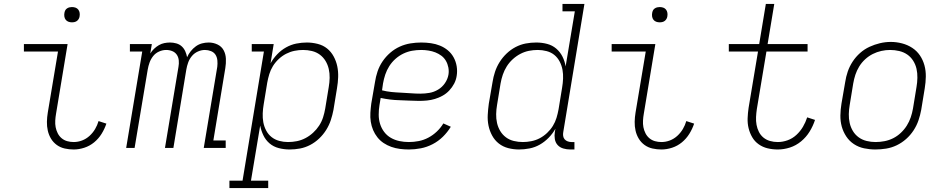

<svg xmlns="http://www.w3.org/2000/svg" viewBox="-20 -755 4840 980"><path d="M356 8Q333 8 310.5 3Q288 -2 270 -15Q252 -28 240.5 -47Q229 -66 224 -88Q219 -110 219.5 -133.5Q220 -157 224 -181L276 -492H102V-530H325L266 -174Q263 -157 262 -139.5Q261 -122 264 -106Q267 -90 274.5 -75Q282 -60 294.5 -49.5Q307 -39 323 -34.5Q339 -30 356 -30Q378 -30 399 -38Q420 -46 437 -61.5Q454 -77 465.5 -96.5Q477 -116 483 -137L523 -124Q514 -97 498.5 -72Q483 -47 460.5 -28.5Q438 -10 410.5 -1Q383 8 356 8ZM347 -641Q338 -641 329.5 -644Q321 -647 315.5 -654Q310 -661 308.5 -670.5Q307 -680 309 -690Q310 -696 313 -702Q316 -708 322 -712Q328 -716 334.5 -717.5Q341 -719 347 -719Q357 -719 365.5 -716Q374 -713 379.5 -706Q385 -699 386.5 -689.5Q388 -680 386 -670Q385 -664 381.5 -658Q378 -652 372.5 -648Q367 -644 360.5 -642.5Q354 -641 347 -641Z M624 0 706 -492H643V-530H755L747 -482Q755 -495 766.5 -506Q778 -517 791 -524.5Q804 -532 818.5 -535Q833 -538 848 -538Q864 -538 880 -533.5Q896 -529 907.5 -518.5Q919 -508 925.5 -493.5Q932 -479 935 -463Q942 -479 953.5 -493.5Q965 -508 979.5 -518.5Q994 -529 1011 -533.5Q1028 -538 1045 -538Q1069 -538 1090 -528Q1111 -518 1121.5 -498.5Q1132 -479 1133 -455Q1134 -431 1130 -407L1069 -38H1132V0H1020L1089 -414Q1091 -430 1089.5 -446.5Q1088 -463 1080 -475.5Q1072 -488 1057 -494Q1042 -500 1026 -500Q1008 -500 990 -492Q972 -484 959.5 -469Q947 -454 940.5 -436Q934 -418 931 -400L865 0H822L891 -414Q894 -430 892.5 -446.5Q891 -463 882.5 -475.5Q874 -488 859.5 -494Q845 -500 828 -500Q810 -500 792 -492Q774 -484 762 -469Q750 -454 743.5 -436Q737 -418 734 -400L667 0Z M1151 205V167H1218L1327 -492H1265V-530H1377L1361 -432Q1375 -457 1395 -478Q1415 -499 1440 -513Q1465 -527 1492 -532.5Q1519 -538 1546 -538Q1546 -538 1546 -538Q1546 -538 1546 -538Q1574 -538 1601.5 -531Q1629 -524 1649.5 -507.5Q1670 -491 1683 -467Q1696 -443 1701.5 -416.5Q1707 -390 1706 -361.5Q1705 -333 1700 -304L1682 -194Q1677 -168 1668.5 -142Q1660 -116 1645 -92Q1630 -68 1609 -48Q1588 -28 1563 -15Q1538 -2 1511.5 3Q1485 8 1458 8Q1430 8 1403 1Q1376 -6 1356 -23Q1336 -40 1324.5 -64Q1313 -88 1308 -114L1261 167H1349V205ZM1450 -30Q1473 -30 1495.5 -34.5Q1518 -39 1539 -50Q1560 -61 1578 -77.5Q1596 -94 1609 -114Q1622 -134 1629 -156Q1636 -178 1640 -201L1658 -311Q1662 -334 1662.5 -357.5Q1663 -381 1658 -403Q1653 -425 1641.5 -444Q1630 -463 1612.5 -476Q1595 -489 1572.5 -494.5Q1550 -500 1527 -500Q1505 -500 1483 -495.5Q1461 -491 1440.5 -480.5Q1420 -470 1402.5 -453.5Q1385 -437 1373 -417.5Q1361 -398 1354.5 -376.5Q1348 -355 1344 -333L1326 -223Q1322 -200 1321 -176.5Q1320 -153 1324 -131Q1328 -109 1338.5 -89Q1349 -69 1366 -55.5Q1383 -42 1405 -36Q1427 -30 1450 -30Z M2067 8Q2044 8 2021 5Q1998 2 1977 -5.5Q1956 -13 1938 -25Q1920 -37 1906.5 -54Q1893 -71 1884.5 -91Q1876 -111 1872.5 -133.5Q1869 -156 1870.5 -179.5Q1872 -203 1875 -226L1894 -336Q1898 -363 1907 -390Q1916 -417 1932.5 -441.5Q1949 -466 1971.5 -485.5Q1994 -505 2020.5 -517Q2047 -529 2075 -533.5Q2103 -538 2130 -538Q2155 -538 2179.5 -534.5Q2204 -531 2226 -522Q2248 -513 2266 -498Q2284 -483 2295.5 -462Q2307 -441 2311 -416.5Q2315 -392 2311 -368Q2308 -347 2298 -328Q2288 -309 2273 -293Q2258 -277 2239 -266.5Q2220 -256 2200 -250Q2180 -244 2159.5 -242Q2139 -240 2119 -240Q2094 -240 2069 -241.5Q2044 -243 2019.5 -243.5Q1995 -244 1971 -247Q1947 -250 1923 -255L1917 -219Q1913 -195 1913 -170Q1913 -145 1920 -122.5Q1927 -100 1941 -81.5Q1955 -63 1975 -51.5Q1995 -40 2018.5 -35Q2042 -30 2067 -30Q2092 -30 2117.5 -35Q2143 -40 2166.5 -52.5Q2190 -65 2209.5 -83.5Q2229 -102 2243 -125L2281 -108Q2264 -80 2240.5 -57Q2217 -34 2188 -19Q2159 -4 2128 2Q2097 8 2067 8ZM2126 -277Q2149 -277 2172 -281Q2195 -285 2216 -297.5Q2237 -310 2251 -330.5Q2265 -351 2269 -374Q2272 -392 2268.5 -410.5Q2265 -429 2256 -444.5Q2247 -460 2233 -470.5Q2219 -481 2202.5 -487.5Q2186 -494 2167 -497Q2148 -500 2130 -500Q2107 -500 2084 -496Q2061 -492 2039 -481.5Q2017 -471 1998.5 -454.5Q1980 -438 1967 -417.5Q1954 -397 1946.5 -374.5Q1939 -352 1935 -329L1930 -294Q1953 -288 1977.5 -285.5Q2002 -283 2027 -282Q2052 -281 2076.5 -279Q2101 -277 2126 -277Z M2629 8Q2601 8 2574 1Q2547 -6 2526 -22.5Q2505 -39 2492 -63Q2479 -87 2473.5 -113.5Q2468 -140 2469.5 -168.5Q2471 -197 2475 -226L2494 -336Q2498 -362 2506.5 -388Q2515 -414 2530 -438Q2545 -462 2566 -482Q2587 -502 2612 -515Q2637 -528 2663.5 -533Q2690 -538 2717 -538Q2746 -538 2772.5 -531Q2799 -524 2819 -507Q2839 -490 2851 -466Q2863 -442 2867 -416L2914 -697H2851V-735H2963L2855 -81Q2853 -71 2854.5 -61Q2856 -51 2862 -44Q2868 -37 2877.5 -33.5Q2887 -30 2897 -30H2912V8H2891Q2873 8 2855.5 3Q2838 -2 2826.5 -14.5Q2815 -27 2812 -45Q2809 -63 2812 -81L2815 -98Q2801 -73 2780.5 -52Q2760 -31 2735.5 -17Q2711 -3 2683.5 2.5Q2656 8 2629 8Q2629 8 2629 8Q2629 8 2629 8ZM2649 -30Q2670 -30 2692.5 -34.5Q2715 -39 2735 -49.5Q2755 -60 2772.5 -76.5Q2790 -93 2802 -112.5Q2814 -132 2820.5 -153.5Q2827 -175 2831 -197L2849 -307Q2853 -330 2854 -353.5Q2855 -377 2851 -399Q2847 -421 2836.5 -441Q2826 -461 2809.5 -474.5Q2793 -488 2770.5 -494Q2748 -500 2725 -500Q2702 -500 2679.5 -495.5Q2657 -491 2636 -480Q2615 -469 2597 -452.5Q2579 -436 2566.5 -416Q2554 -396 2546.5 -374Q2539 -352 2535 -329L2517 -219Q2513 -196 2512.5 -172.5Q2512 -149 2517 -127Q2522 -105 2533.5 -86Q2545 -67 2562.5 -54Q2580 -41 2602.5 -35.5Q2625 -30 2649 -30Z M3356 8Q3333 8 3310.5 3Q3288 -2 3270 -15Q3252 -28 3240.5 -47Q3229 -66 3224 -88Q3219 -110 3219.5 -133.5Q3220 -157 3224 -181L3276 -492H3102V-530H3325L3266 -174Q3263 -157 3262 -139.5Q3261 -122 3264 -106Q3267 -90 3274.5 -75Q3282 -60 3294.5 -49.5Q3307 -39 3323 -34.5Q3339 -30 3356 -30Q3378 -30 3399 -38Q3420 -46 3437 -61.5Q3454 -77 3465.5 -96.5Q3477 -116 3483 -137L3523 -124Q3514 -97 3498.5 -72Q3483 -47 3460.5 -28.5Q3438 -10 3410.5 -1Q3383 8 3356 8ZM3347 -641Q3338 -641 3329.5 -644Q3321 -647 3315.5 -654Q3310 -661 3308.5 -670.5Q3307 -680 3309 -690Q3310 -696 3313 -702Q3316 -708 3322 -712Q3328 -716 3334.5 -717.5Q3341 -719 3347 -719Q3357 -719 3365.5 -716Q3374 -713 3379.5 -706Q3385 -699 3386.5 -689.5Q3388 -680 3386 -670Q3385 -664 3381.5 -658Q3378 -652 3372.5 -648Q3367 -644 3360.5 -642.5Q3354 -641 3347 -641Z M3950 8Q3923 8 3898 2Q3873 -4 3852.5 -18.5Q3832 -33 3819.5 -54.5Q3807 -76 3801 -100.5Q3795 -125 3796 -151.5Q3797 -178 3801 -205L3849 -492H3700V-530H3855L3889 -735H3932L3898 -530H4102V-492H3892L3843 -198Q3840 -178 3839 -157.5Q3838 -137 3841.5 -118Q3845 -99 3853.5 -82Q3862 -65 3876.5 -53Q3891 -41 3910 -35.5Q3929 -30 3950 -30Q3975 -30 4000 -39Q4025 -48 4045 -66.5Q4065 -85 4078.5 -108Q4092 -131 4100 -156L4140 -143Q4130 -112 4112.5 -83.5Q4095 -55 4069 -33.5Q4043 -12 4012 -2Q3981 8 3950 8Z M4448 8Q4419 8 4390.5 2Q4362 -4 4338.5 -19.5Q4315 -35 4299.5 -58.5Q4284 -82 4276.5 -109Q4269 -136 4269.5 -166Q4270 -196 4275 -226L4294 -336Q4298 -363 4307 -389.5Q4316 -416 4332 -440.5Q4348 -465 4370 -484.5Q4392 -504 4418 -516Q4444 -528 4471.5 -534.5Q4499 -541 4527 -541Q4556 -541 4584.5 -533.5Q4613 -526 4636.5 -510.5Q4660 -495 4675.5 -472Q4691 -449 4698.5 -421.5Q4706 -394 4705.5 -364Q4705 -334 4700 -304L4682 -194Q4677 -167 4668 -140.5Q4659 -114 4643 -89.5Q4627 -65 4605 -45.5Q4583 -26 4557 -13.5Q4531 -1 4503 3.5Q4475 8 4448 8ZM4449 -30Q4472 -30 4495 -34.5Q4518 -39 4539 -49.5Q4560 -60 4578 -77Q4596 -94 4608.5 -114Q4621 -134 4628.5 -156Q4636 -178 4640 -201L4658 -311Q4662 -334 4662.5 -358Q4663 -382 4658 -404Q4653 -426 4641 -445Q4629 -464 4611 -476.5Q4593 -489 4570 -494.5Q4547 -500 4523 -500Q4501 -500 4478.5 -495Q4456 -490 4435 -479.5Q4414 -469 4396 -452.5Q4378 -436 4365.5 -415.5Q4353 -395 4346 -373.5Q4339 -352 4335 -329L4317 -219Q4313 -196 4312.5 -172.5Q4312 -149 4317 -127Q4322 -105 4333.5 -86Q4345 -67 4363 -54Q4381 -41 4403.5 -35.5Q4426 -30 4449 -30Z"/></svg>

Font: Iosevka Slab XLtEx
Style: Italic
Weight: 200
Width: 7
Italic angle: -9°
Monospace: yes
Designer: Belleve Invis
Foundry: Belleve Invis
Version: Version 11.1.0; ttfautohint (v1.8.3)